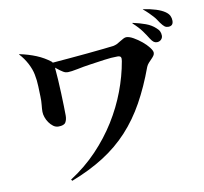

<svg xmlns="http://www.w3.org/2000/svg" viewBox="-95 -948 1190 1121"><g transform="rotate(-10 500.0 -387.5)"><path d="M878 -791Q868 -802 855 -815Q842 -828 823 -844L824 -845Q866 -839 899 -828.5Q932 -818 952 -804Q969 -792 975.5 -778.5Q982 -765 982 -749Q982 -718 952 -718Q940 -718 931 -724.5Q922 -731 908 -750Q902 -758 895.5 -768.5Q889 -779 878 -791ZM833 -670Q821 -690 802 -716.5Q783 -743 749 -774L750 -777Q792 -768 826 -755.5Q860 -743 883 -721Q896 -710 901 -698.5Q906 -687 906 -674Q906 -660 896 -650.5Q886 -641 871 -641Q861 -641 852.5 -647Q844 -653 833 -670ZM136 -578Q130 -610 111.5 -645.5Q93 -681 66 -710L67 -712Q120 -701 165 -682.5Q210 -664 247 -635Q248 -634 248.5 -633.5Q249 -633 251 -629Q291 -632 347 -637Q403 -642 458 -647Q513 -652 557 -657Q601 -662 618 -664Q623 -665 628.5 -667Q634 -669 639 -671Q644 -674 650 -677.5Q656 -681 661 -684Q672 -691 682 -696Q692 -701 699 -701Q717 -701 741.5 -687Q766 -673 788.5 -654.5Q811 -636 826.5 -616Q842 -596 842 -584Q842 -575 836.5 -567Q831 -559 822 -550Q813 -541 804 -531Q795 -521 790 -509Q749 -397 699.5 -308Q650 -219 585.5 -149Q521 -79 437 -25.5Q353 28 244 70L238 62Q328 4 397.5 -69Q467 -142 518 -224Q569 -306 602 -393.5Q635 -481 650 -568Q653 -584 649 -591.5Q645 -599 629 -599Q593 -599 551 -593Q509 -587 467 -581Q446 -578 425.5 -574.5Q405 -571 387 -567Q347 -559 329 -559Q322 -559 316 -560.5Q310 -562 302 -566.5Q294 -571 284 -578.5Q274 -586 259 -598Q262 -566 264.5 -526Q267 -486 268.5 -445.5Q270 -405 271 -369.5Q272 -334 272 -312Q272 -288 262.5 -272Q253 -256 220 -256Q203 -256 189 -266.5Q175 -277 164.5 -292Q154 -307 148 -324.5Q142 -342 142 -357Q142 -374 144.5 -397Q147 -420 146 -446Q145 -472 144 -507.5Q143 -543 136 -578Z"/></g></svg>

Font: XinYuGongZhangJiaSongA
Style: Regular
Weight: 900
Designer: XinYuGong
Foundry: Adobe Systems Incorporated
Version: Version 1.00